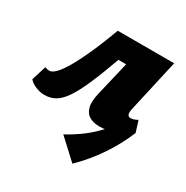

<svg xmlns="http://www.w3.org/2000/svg" viewBox="-165 -556 884 911"><g transform="rotate(30 277.0 -100.0)"><path d="M352 227 245 128Q321 88 379 32.5Q437 -23 485 -87L539 -49Q507 28 460.5 97Q414 166 352 227ZM74 11Q48 11 24 0.5Q0 -10 -13 -25L12 -105Q21 -102 26.5 -101Q32 -100 36 -100Q48 -100 64 -113.5Q80 -127 102.5 -162Q125 -197 155 -261Q185 -325 223 -427H427L409 -309H295Q261 -215 234 -153Q207 -91 182.5 -55Q158 -19 132 -4Q106 11 74 11ZM372 10Q343 10 320.5 -2Q298 -14 289.5 -43Q281 -72 293 -123L365 -427H532L467 -138Q463 -118 466.5 -108Q470 -98 484 -98Q490 -98 498.5 -100.5Q507 -103 520 -110L539 -49Q504 -19 461 -4.5Q418 10 372 10Z"/></g></svg>

Font: Ysabeau Black
Style: Italic
Weight: 900
Italic angle: -12°
Version: Version 2.000;gftools[0.9.27.dev2+g8671c4b]